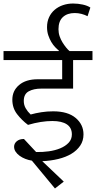

<svg xmlns="http://www.w3.org/2000/svg" viewBox="-29 -920 545 1090"><path d="M152 -8Q133 -11 115 -18Q97 -25 82.5 -35.5Q68 -46 59.5 -59Q51 -72 51 -87Q51 -105 66 -118Q81 -131 107 -131L176 -57Q212 -56 248 -61Q284 -66 313 -78Q342 -90 360.5 -109.5Q379 -129 379 -157Q379 -195 350.5 -214Q322 -233 268 -233Q237 -233 202 -227.5Q167 -222 130 -211Q95 -237 68 -272Q41 -307 41 -354Q41 -405 79.5 -437.5Q118 -470 185 -470H324V-579H-9V-630H305V-633Q296 -640 284 -652.5Q272 -665 262 -682Q252 -699 245 -720Q238 -741 238 -766Q238 -797 249.5 -822Q261 -847 281.5 -864.5Q302 -882 329 -891Q356 -900 386 -900Q414 -900 441 -894Q468 -888 484 -877L468 -828Q453 -836 434 -841Q415 -846 395 -846Q353 -846 328 -823Q303 -800 303 -754Q303 -733 309.5 -714Q316 -695 326 -679Q336 -663 346.5 -650Q357 -637 366 -630H496V-579H386V-417H206Q162 -417 134 -401.5Q106 -386 106 -347Q106 -324 117 -305Q128 -286 145 -270Q174 -278 206 -283Q238 -288 273 -288Q356 -288 400.5 -250.5Q445 -213 445 -157Q445 -121 426.5 -93.5Q408 -66 376.5 -47Q345 -28 302 -17.5Q259 -7 211 -5L333 111L283 150Z"/></svg>

Font: Mukta Light
Style: Regular
Weight: 300
Designer: Girish Dalvi and Yashodeep Gholap
Foundry: Ek Type
Version: Version 2.538;PS 1.002;hotconv 16.6.51;makeotf.lib2.5.65220;